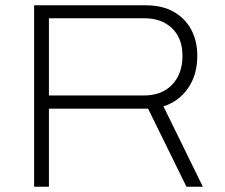

<svg xmlns="http://www.w3.org/2000/svg" viewBox="-20 -706 851 726"><path d="M109 0V-686H531Q594 -686 637.5 -661Q681 -636 703.5 -593Q726 -550 726 -495Q726 -423 691 -372.5Q656 -322 598 -304L747 0H685L540 -295H165V0ZM165 -345H524Q592 -345 631 -386Q670 -427 670 -495Q670 -538 653 -569.5Q636 -601 603.5 -619Q571 -637 524 -637H165Z"/></svg>

Font: Archivo SemiExpanded Thin
Style: Regular
Weight: 250
Width: 6
Designer: Hector Gatti
Foundry: Omnibus-Type
Version: Version 2.001